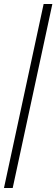

<svg xmlns="http://www.w3.org/2000/svg" viewBox="-20 -828 284 968"><path d="M0 120 200 -808H244L44 120Z"/></svg>

Font: Encode Sans Semi Condensed ExtraLight
Style: Regular
Weight: 200
Width: 4
Designer: Multiple Designers
Foundry: Impallari Type
Version: Version 3.000; ttfautohint (v1.8.3) -l 8 -r 50 -G 200 -x 14 